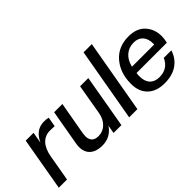

<svg xmlns="http://www.w3.org/2000/svg" viewBox="-39 -1225 1748 1748"><g transform="rotate(-45 835.0 -351.0)"><path d="M111 0H5L95 -516H196L177 -408Q229 -522 335 -522Q367 -522 391 -516L375 -423L316 -425Q253 -425 211.5 -381.5Q170 -338 155 -253Z M558 10Q482 10 439.5 -26.5Q397 -63 397 -131Q397 -155 401 -175L461 -516H567L510 -194Q507 -174 507 -159Q509 -76 594 -76Q650 -76 691.5 -115.5Q733 -155 745 -225L795 -516H901L811 0H710L724 -79Q663 10 558 10Z M1017 0H911L1036 -712H1142Z M1360 10Q1255 10 1196.5 -47Q1138 -104 1138 -202Q1138 -344 1216 -435Q1294 -526 1428 -526Q1533 -526 1588.5 -464.5Q1644 -403 1644 -314Q1644 -276 1634 -238H1244Q1241 -216 1241 -197Q1241 -132 1274 -97.5Q1307 -63 1366 -63Q1473 -63 1517 -160H1614Q1589 -80 1524.5 -35Q1460 10 1360 10ZM1422 -453Q1360 -453 1316 -416Q1272 -379 1255 -308H1541V-323Q1541 -383 1509.5 -418Q1478 -453 1422 -453Z"/></g></svg>

Font: Creato Display Medium
Style: Italic
Weight: 500
Italic angle: -10°
Version: Version 1.000